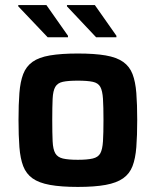

<svg xmlns="http://www.w3.org/2000/svg" viewBox="-20 -729 614 757"><path d="M287 8Q221 8 177 0Q133 -8 108 -26Q83 -44 71.5 -74Q60 -104 56.5 -149Q53 -194 53 -256Q53 -318 56.5 -362.5Q60 -407 71.5 -437Q83 -467 108 -485Q133 -503 177 -510.5Q221 -518 287 -518Q353 -518 396.5 -510.5Q440 -503 465.5 -485Q491 -467 502.5 -437Q514 -407 517.5 -362.5Q521 -318 521 -256Q521 -194 517.5 -149Q514 -104 502.5 -74Q491 -44 465.5 -26Q440 -8 396.5 0Q353 8 287 8ZM287 -99Q324 -99 345.5 -104Q367 -109 375.5 -124.5Q384 -140 386 -172Q388 -204 388 -256Q388 -308 386 -339.5Q384 -371 375.5 -386.5Q367 -402 345.5 -406.5Q324 -411 287 -411Q249 -411 228 -406.5Q207 -402 198 -386.5Q189 -371 187.5 -339.5Q186 -308 186 -256Q186 -204 187.5 -172Q189 -140 198 -124.5Q207 -109 228 -104Q249 -99 287 -99ZM439 -582H359L244 -704V-709H354L439 -588ZM248 -582H168L52 -704V-709H163L248 -588Z"/></svg>

Font: Saira Thin SemiBold
Style: Regular
Weight: 600
Version: Version 1.101